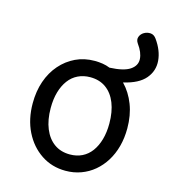

<svg xmlns="http://www.w3.org/2000/svg" viewBox="-109 -801 807 908"><g transform="rotate(15 294.5 -347.0)"><path d="M295 19Q228 19 175.5 -16Q123 -51 93 -111.5Q63 -172 63 -250Q63 -309 80 -358Q97 -407 128.5 -443Q160 -479 202 -499Q244 -519 295 -519Q315 -519 334 -516Q353 -513 370 -506Q439 -509 469.5 -529.5Q500 -550 498.5 -582Q497 -614 470 -651Q459 -667 464.5 -682Q470 -697 484.5 -705.5Q499 -714 516 -713Q533 -712 545 -695Q580 -646 584 -597Q588 -548 556 -510Q524 -472 450 -455Q486 -418 506 -366Q526 -314 526 -250Q526 -203 515 -162Q504 -121 483.5 -88Q463 -55 434.5 -31Q406 -7 370.5 6Q335 19 295 19ZM295 -61Q328 -61 354.5 -74Q381 -87 399.5 -112Q418 -137 428 -172Q438 -207 438 -250Q438 -308 421 -350.5Q404 -393 372 -416Q340 -439 295 -439Q262 -439 235 -426Q208 -413 189.5 -388Q171 -363 161 -328.5Q151 -294 151 -250Q151 -192 168.5 -149.5Q186 -107 218 -84Q250 -61 295 -61Z"/></g></svg>

Font: Playwrite ES Deco
Style: Regular
Weight: 400
Designer: Veronika Burian, José Scaglione
Foundry: TypeTogether
Version: Version 1.002